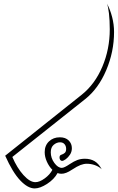

<svg xmlns="http://www.w3.org/2000/svg" viewBox="-20 -1044 658 1074"><path d="M549 -97Q534 -112 511.5 -120Q489 -128 466 -128Q449 -128 430.5 -121Q412 -114 383 -95Q349 -72 324 -72Q311 -72 302 -76Q283 -41 243.5 -15.5Q204 10 174 10Q136 10 93.5 -34.5Q51 -79 9 -173L437 -514Q511 -573 552.5 -671Q594 -769 594 -880Q594 -930 589.5 -969Q585 -1008 578 -1024Q596 -992 607 -949.5Q618 -907 618 -865Q618 -755 574.5 -652Q531 -549 457 -490L49 -166Q75 -105 111 -65Q147 -25 178 -25Q201 -25 230 -46Q259 -67 273 -94Q254 -113 242 -140Q230 -167 230 -193Q230 -230 254 -253Q278 -276 315 -276Q346 -276 364 -258.5Q382 -241 382 -215Q382 -195 371.5 -179Q361 -163 348 -153.5Q335 -144 327 -144Q321 -144 317 -149.5Q313 -155 313 -163Q313 -175 322 -178Q335 -182 342.5 -189Q350 -196 350 -211Q350 -227 341 -237.5Q332 -248 316 -248Q297 -248 280.5 -234Q264 -220 264 -192Q264 -160 284 -132.5Q304 -105 326 -105Q339 -105 370 -126Q394 -142 413 -149Q432 -156 455 -156Q486 -156 509 -142.5Q532 -129 549 -97Z"/></svg>

Font: Srisakdi
Style: Regular
Weight: 400
Designer: Cadson Demak Co.,Ltd.
Foundry: Cadson Demak Co.,Ltd.
Version: Version 1.000